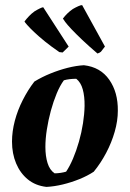

<svg xmlns="http://www.w3.org/2000/svg" viewBox="-20 -729 512 758"><path d="M163.4 8.9Q119.9 3.9 89.8 -20.8Q59.8 -45.4 43.6 -84Q27.4 -122.6 27.4 -169.9Q27.4 -210 38.5 -252.1Q49.6 -294.2 70 -334.2Q90.3 -374.2 115.7 -407Q145.3 -425 178.9 -438.7Q212.5 -452.4 246.9 -461.2Q281.4 -469.9 311.3 -471.5Q376.5 -464.1 411.3 -414.3Q446.1 -364.6 445.2 -291.7Q445.2 -252.1 432.9 -209.1Q420.6 -166 399 -125.2Q377.5 -84.5 350.1 -51.1Q325.3 -34.7 293.2 -21.7Q261 -8.8 227.6 -0.7Q194.2 7.3 163.4 8.9ZM195.6 -44.7Q207.5 -44.7 220.1 -46.7Q232.7 -48.7 241 -51.3Q255.2 -72.2 268.3 -103Q281.4 -133.8 291.7 -169.8Q302 -205.8 307.7 -242.5Q313.4 -279.2 313.9 -311Q314.4 -348.4 306.7 -376.2Q299 -403.9 281.1 -418Q267.7 -418 255 -416.5Q242.4 -415 232.2 -412Q217 -391.6 203.9 -360.1Q190.8 -328.5 180.7 -291.6Q170.7 -254.6 165 -217.9Q159.2 -181.1 159.2 -148.8Q159.2 -112.9 167.7 -85.4Q176.2 -57.8 195.6 -44.7ZM364.9 -517.7Q330.3 -547.2 304.7 -571.5Q279.2 -595.8 262.4 -613.5Q245.7 -631.3 237.5 -642.3Q229.3 -653.4 228.3 -655.8Q237 -667 246.2 -676Q255.5 -685.1 267.5 -693.4Q278.2 -699.7 289 -704.5Q299.8 -709.3 304.3 -708.8L394.3 -545.3L378.5 -524.8Q376.6 -523.1 372.8 -521Q369 -518.8 364.9 -517.7ZM227.3 -521.8 214.3 -523.3Q183 -544.7 157.7 -565.1Q132.5 -585.6 114.6 -602.6Q96.8 -619.5 87 -630.8Q77.1 -642 76.7 -644.4Q85.3 -655.6 94.9 -665.6Q104.4 -675.6 115.9 -683.9Q126.7 -690.7 137.2 -695.7Q147.7 -700.8 150.7 -700.3L251.1 -545Z"/></svg>

Font: Labrada
Style: Italic
Weight: 400
Italic angle: -7°
Designer: Mercedes Jáuregui
Foundry: Omnibus-Type Team
Version: Version 1.000